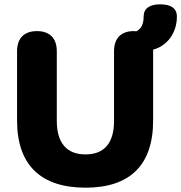

<svg xmlns="http://www.w3.org/2000/svg" viewBox="-20 -858 839 889"><path d="M376 11C581 11 689 -93 689 -300V-621C689 -623 689 -626 689 -628C755 -646 799 -706 799 -781C799 -820 771 -838 722 -838C673 -838 645 -819 645 -781C645 -745 633 -724 611 -713C607 -714 603 -714 599 -714C541 -714 508 -681 508 -621V-298C508 -195 462 -143 376 -143C290 -143 243 -195 243 -298V-621C243 -681 210 -714 151 -714C92 -714 59 -681 59 -621V-300C59 -93 170 11 376 11Z"/></svg>

Font: Nunito Black
Style: Regular
Weight: 900
Designer: Vernon Adams
Foundry: Vernon Adams
Version: Version 3.602